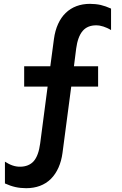

<svg xmlns="http://www.w3.org/2000/svg" viewBox="-20 -780 642 1008"><path d="M117.2 208C169.9 208 213.9 191.9 246.6 159.7C280.3 126.5 300.8 78.1 308.1 22.9L354 -325.2H495.1V-432.1H368.2L379.9 -524.9C385.3 -565.4 396.5 -597.2 414.1 -617.7C430.7 -637.2 454.6 -647 484.4 -647C497.6 -647 509.8 -645 522.9 -640.6C534.2 -636.7 548.3 -631.3 563 -622.1V-734.9C546.4 -742.7 523.9 -750.5 508.8 -753.9C491.7 -757.8 470.2 -759.8 452.1 -759.8C401.4 -759.8 357.4 -743.7 324.7 -711.9C293 -681.2 271 -634.3 263.2 -575.2L244.1 -432.1H106.9V-325.2H230L190.9 -26.9C185.5 15.1 173.8 46.9 157.2 65.9C140.1 85.4 115.2 95.2 85.4 95.2C71.8 95.2 59.6 93.3 46.4 88.9C33.2 84.5 20 77.6 5.9 68.8V183.1C23.9 191.4 43.5 198.2 61 202.1C78.6 206.1 99.1 208 117.2 208Z"/></svg>

Font: Hack
Style: Bold
Weight: 700
Monospace: yes
Designer: Christopher Simpkins
Foundry: Christopher Simpkins
Version: Version 2.010